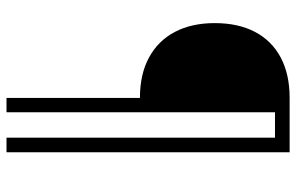

<svg xmlns="http://www.w3.org/2000/svg" viewBox="-180 -590 910 590"><g transform="rotate(90 275.0 -295.0)"><path d="M281 -270Q208 -270 156.5 -298Q105 -326 78 -377.5Q51 -429 51 -500Q51 -572 78 -623.5Q105 -675 156.5 -702.5Q208 -730 281 -730H448V140H403V-685H325V140H281Z"/></g></svg>

Font: M PLUS Code Latin SemiExpanded Light
Style: Regular
Weight: 300
Width: 6
Designer: Coji Morishita
Foundry: UNDERFOREST DESIGN
Version: Version 1.002; ttfautohint (v1.8.3)